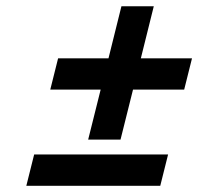

<svg xmlns="http://www.w3.org/2000/svg" viewBox="-20 -680 643 623"><path d="M90.8 -178.7H525.4L500 -77.1H65.4ZM168.5 -490.7H332L374 -659.7H479L437 -490.7H603L577.6 -389.2H411.6L371.1 -227.1H266.1L306.6 -389.2H143.1Z"/></svg>

Font: Andika New Basic
Style: Bold Italic
Weight: 700
Italic angle: -14°
Designer: Victor Gaultney, Annie Olsen, Pablo Ugerman
Foundry: SIL International
Version: Version 5.500